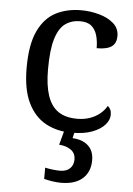

<svg xmlns="http://www.w3.org/2000/svg" viewBox="-55 -588 602 869"><g transform="rotate(5 246.0 -153.0)"><path d="M283 10Q217 10 165.5 -18Q114 -46 84.5 -106.5Q55 -167 55 -265Q55 -372 84.5 -433.5Q114 -495 164.5 -520.5Q215 -546 278 -546Q320 -546 360 -535Q400 -524 426 -501.5Q452 -479 452 -444Q452 -421 442 -407Q432 -393 412.5 -387Q393 -381 363 -381Q363 -413 355.5 -439Q348 -465 330 -480.5Q312 -496 278 -496Q240 -496 211.5 -476Q183 -456 167.5 -406Q152 -356 152 -266Q152 -195 167.5 -148Q183 -101 216 -78Q249 -55 303 -55Q334 -55 360 -64Q386 -73 405.5 -89Q425 -105 436 -125Q444 -119 448.5 -109.5Q453 -100 453 -86Q453 -63 434 -41Q415 -19 377.5 -4.5Q340 10 283 10ZM255 240Q239 240 217.5 237Q196 234 178 229V178Q196 182 214.5 184Q233 186 246 186Q275 186 291 170.5Q307 155 307 130Q307 101 285.5 86Q264 71 232 69L253 -9H300L290 34Q323 36 344.5 48Q366 60 376.5 79.5Q387 99 387 126Q387 179 353 209.5Q319 240 255 240Z"/></g></svg>

Font: Noto Serif Tamil
Style: Italic
Weight: 400
Italic angle: -12°
Designer: Indian Type Foundry, Tom Grace, and the Monotype Design Team
Foundry: Monotype Imaging Inc.
Version: Version 2.003